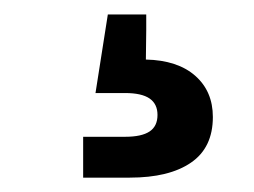

<svg xmlns="http://www.w3.org/2000/svg" viewBox="-20 -42 352 266"><path d="M95.2 204.1V147.5H153.3Q176.3 147.5 187.3 140.1Q198.2 132.8 198.2 117.2Q198.2 102.1 187.3 94.5Q176.3 86.9 153.3 86.9H112.3L129.4 -22H182.6V0L182.1 40.5Q226.1 41.5 250.5 63Q274.9 84.5 274.9 120.1Q274.9 162.6 244.6 183.3Q214.4 204.1 159.7 204.1Z"/></svg>

Font: Inter 28pt SemiBold
Style: Regular
Weight: 600
Designer: Rasmus Andersson
Foundry: rsms
Version: Version 4.001;git-66647c0bb